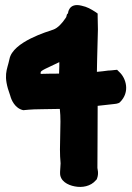

<svg xmlns="http://www.w3.org/2000/svg" viewBox="-20 -720 516 751"><path d="M17 -489C8 -445 -10 -427 20 -346C24 -330 38 -296 71 -289L93 -291C108 -293 175 -293 214 -294C221 -231 210 -152 217 -81C216 -70 216 -58 215 -48V-44C214 -12 245 4 272 9C301 15 335 9 355 -15L358 -18L360 -23C367 -43 361 -59 361 -63C361 -128 362 -185 362 -302V-306C383 -308 405 -311 425 -313C426 -313 443 -314 449 -320C490 -360 473 -415 446 -439L438 -447L427 -446C427 -446 411 -444 405 -444H403C387 -442 374 -440 359 -439L360 -491L363 -605C363 -623 362 -638 362 -655V-667L352 -674C336 -684 322 -693 298 -698C248 -710 246 -668 246 -668L242 -664L240 -657C240 -654 239 -653 237 -650C224 -630 206 -610 188 -604C168 -597 30 -557 17 -489ZM139 -431V-437C139 -444 162 -453 212 -477V-461C212 -453 211 -443 211 -432H204C198 -432 164 -432 139 -431Z"/></svg>

Font: Vapor
Style: Blk
Weight: 900
Foundry: Cannot Into Space Fonts
Version: Version 0.179